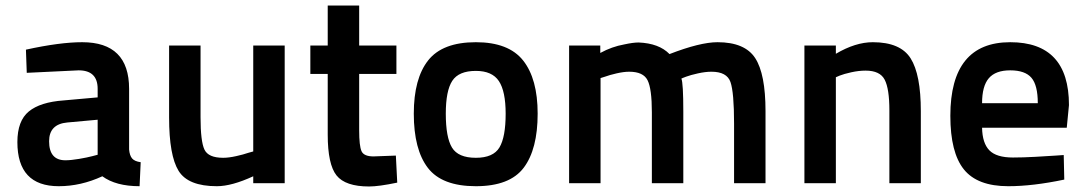

<svg xmlns="http://www.w3.org/2000/svg" viewBox="-20 -664 3932 696"><path d="M448 -342V-122Q450 -100 459 -89.5Q468 -79 490 -76L486 11Q400 11 351 -25Q273 11 193 11Q43 11 43 -149Q43 -226 84.5 -260Q126 -294 211 -300L334 -311V-342Q334 -409 265 -409L77 -400L74 -484Q197 -511 278 -511Q448 -511 448 -342ZM334 -230 224 -220Q158 -214 158 -152Q158 -83 217 -83Q237 -83 266.5 -88Q296 -93 315 -98L334 -103Z M898 -499H1012V0H898V-25Q820 11 766 11Q662 11 627.5 -44.5Q593 -100 593 -238V-499H707V-239Q707 -152 721 -122Q735 -92 789 -92Q809 -92 836 -98Q863 -104 880 -110L898 -115Z M1417 -396H1282V-192Q1282 -135 1290.5 -116Q1299 -97 1334 -97L1415 -100L1420 -2Q1353 12 1318 12Q1232 12 1200 -28Q1168 -68 1168 -176V-396H1105V-499H1168V-644H1282V-499H1417Z M1705 -511Q1824 -511 1876.5 -444.5Q1929 -378 1929 -252Q1929 -123 1878.5 -56Q1828 11 1705 11Q1582 11 1531 -55.5Q1480 -122 1480 -252Q1480 -379 1532 -445Q1584 -511 1705 -511ZM1705 -92Q1768 -92 1790.5 -129.5Q1813 -167 1813 -252Q1813 -333 1788.5 -370Q1764 -407 1705 -407Q1643 -407 1619.5 -371Q1596 -335 1596 -252Q1596 -166 1618.5 -129Q1641 -92 1705 -92Z M2157 0H2043V-499H2156V-472Q2198 -495 2243 -503Q2275 -510 2295 -510Q2369 -507 2407 -468Q2518 -511 2581 -511Q2680 -511 2717.5 -453.5Q2755 -396 2755 -261V0H2641V-216Q2641 -329 2628 -366.5Q2615 -404 2559 -404Q2537 -404 2510 -398Q2483 -392 2467 -386Q2451 -380 2450 -379Q2457 -363 2457 -259V0H2343V-257Q2343 -342 2327.5 -373Q2312 -404 2261 -404Q2241 -404 2215 -398Q2189 -392 2173 -386L2157 -381Z M3010 0H2896V-499H3010V-469Q3081 -511 3144 -511Q3244 -511 3281 -452.5Q3318 -394 3318 -261V0H3204V-264Q3204 -342 3187 -375Q3170 -408 3118 -408Q3093 -408 3066 -402Q3039 -396 3024 -390L3010 -384Z M3652 -93Q3687 -93 3733 -95.5Q3779 -98 3807 -100L3836 -102L3838 -13Q3724 11 3635 11Q3523 11 3474 -50Q3425 -111 3425 -244Q3425 -511 3642 -511Q3855 -511 3855 -283L3847 -201H3540Q3541 -145 3566.5 -119Q3592 -93 3652 -93ZM3540 -290H3742Q3742 -355 3719 -382Q3696 -409 3642 -409Q3589 -409 3564.5 -380.5Q3540 -352 3540 -290Z"/></svg>

Font: TypoPRO Titillium Text
Style: 800 wt
Weight: 800
Designer: Accademia di Belle Arti di Urbino and others
Foundry: Accademia di Belle Arti di Urbino and others.
Version: Version 25.000